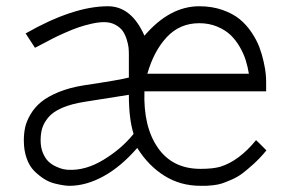

<svg xmlns="http://www.w3.org/2000/svg" viewBox="-20 -582 922 614"><path d="M325.2 -562Q400.4 -562 441.9 -467.8Q522.5 -562 617.2 -562Q657.7 -562 691.2 -550.3Q724.6 -538.6 746.3 -520.8Q768.1 -502.9 784.4 -478.5Q800.8 -454.1 809.3 -431.4Q817.9 -408.7 823.2 -384.3Q828.6 -359.9 829.8 -345.5Q831.1 -331.1 831.1 -319.8V-290H441.9Q438 -176.8 484.9 -109.4Q531.7 -42 621.1 -42Q661.1 -42 684.6 -48.8Q744.6 -67.4 798.8 -133.8Q805.7 -127.9 832 -101.1Q812 -76.7 791.3 -57.9Q770.5 -39.1 754.9 -27.3Q739.3 -15.6 720 -7.3Q700.7 1 689.9 4.6Q679.2 8.3 662.1 10.3Q645 12.2 640.1 12.2Q635.3 12.2 621.1 12.2Q557.1 12.2 505.9 -19.8Q454.6 -51.8 418.9 -108.9Q366.7 -48.8 311 -18.3Q255.4 12.2 202.1 12.2Q194.3 12.2 183.8 10.7Q173.3 9.3 155.3 4.9Q137.2 0.5 121.1 -9.8Q105 -20 89.6 -35.2Q74.2 -50.3 65.2 -75.7Q56.2 -101.1 56.2 -132.8Q56.2 -155.3 60.5 -175Q64.9 -194.8 77.9 -216.8Q90.8 -238.8 111.6 -255.9Q132.3 -272.9 167.2 -287.4Q202.1 -301.8 248 -309.1Q362.8 -326.2 392.1 -334V-409.2Q392.1 -419.4 391.1 -429.7Q390.1 -439.9 385.3 -455.6Q380.4 -471.2 372.6 -482.7Q364.7 -494.1 349.1 -502.7Q333.5 -511.2 313 -511.2Q294.9 -511.2 272.5 -506.1Q250 -501 231.4 -494.6Q212.9 -488.3 188 -477.3Q163.1 -466.3 150.4 -459.7Q137.7 -453.1 116 -441.7Q94.2 -430.2 91.8 -429.2L62 -475.1Q214.4 -562 325.2 -562ZM91.8 -429.2ZM62 -475.1ZM196.8 -39.1Q252.4 -35.6 310.3 -70.6Q368.2 -105.5 407.2 -153.8Q392.1 -201.2 392.1 -278.8Q330.6 -268.6 252.9 -256.8Q208.5 -250 178.7 -237.1Q148.9 -224.1 134.5 -206.5Q120.1 -189 115 -171.9Q109.9 -154.8 109.9 -132.8Q109.9 -110.4 117.4 -92.5Q125 -74.7 135.3 -65.2Q145.5 -55.7 158.7 -49.6Q171.9 -43.5 180.7 -41.5Q189.5 -39.6 196.8 -39.1ZM617.2 -507.8Q555.2 -507.8 513.7 -463.6Q472.2 -419.4 451.2 -346.2H775.9Q772.5 -367.7 766.1 -388.4Q759.8 -409.2 747.1 -431.4Q734.4 -453.6 717.3 -470Q700.2 -486.3 674.3 -497.1Q648.4 -507.8 617.2 -507.8Z"/></svg>

Font: Junction Light
Style: Regular
Weight: 300
Designer: Caroline Hadilaksono
Foundry: Caroline Hadilaksono
Version: Version 1.002